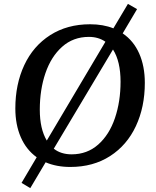

<svg xmlns="http://www.w3.org/2000/svg" viewBox="-20 -845 802 989"><path d="M91 97 169 -35Q115 -74 87 -138.5Q59 -203 59 -286Q59 -411 105 -509.5Q151 -608 238.5 -664Q326 -720 444 -720Q512 -720 564 -699L639 -825L686 -798L612 -673Q668 -635 697 -569.5Q726 -504 726 -418Q726 -294 680 -195.5Q634 -97 547 -41Q460 15 342 15Q271 15 215 -9L136 124ZM601 -424Q601 -529 562 -590L257 -79Q294 -50 349 -50Q429 -50 486 -100.5Q543 -151 572 -236.5Q601 -322 601 -424ZM221 -121 523 -630Q487 -655 438 -655Q357 -655 300 -604Q243 -553 214 -468Q185 -383 185 -280Q185 -181 221 -121Z"/></svg>

Font: Andada Pro SemiBold
Style: Italic
Weight: 600
Italic angle: -6.99998°
Designer: Carolina Giovagnoli
Foundry: Huerta Tipografica
Version: Version 3.005